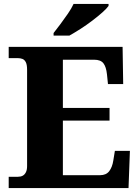

<svg xmlns="http://www.w3.org/2000/svg" viewBox="-20 -951 705 971"><path d="M24 0V-57H71Q85 -57 95 -62.5Q105 -68 111 -80Q117 -92 117 -111V-598Q117 -624 110.5 -636.5Q104 -649 93.5 -653Q83 -657 70 -657H24V-714H600L603 -526H526L521 -575Q517 -613 503 -631Q489 -649 456 -649H298V-405H534V-341H298V-65H486Q517 -65 532.5 -85.5Q548 -106 553 -139L561 -188H637L630 0ZM251 -784Q266 -803 285.5 -829Q305 -855 323.5 -882Q342 -909 352 -931H529V-921Q520 -908 497.5 -888Q475 -868 446 -846Q417 -824 386.5 -804.5Q356 -785 331 -771H251Z"/></svg>

Font: Noto Serif Kannada ExtraBold
Style: Regular
Weight: 800
Version: Version 2.003